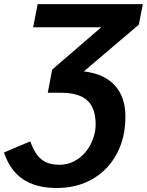

<svg xmlns="http://www.w3.org/2000/svg" viewBox="-64 -708 717 936"><path d="M213.4 208.5Q110.8 208.5 47.4 165.3Q-16.1 122.1 -44.4 35.2L83 -18.6Q103 30.8 120.6 51.8Q138.7 73.7 163.8 84.5Q189 95.2 226.6 95.2Q251 95.2 273.2 88.1Q295.4 81.1 315.4 67.4Q356 39.6 379.2 -7.1Q402.3 -53.7 402.3 -102.1Q402.3 -180.7 361.6 -218.3Q320.8 -255.9 231.4 -255.9H168.9L190.4 -368.7L429.7 -575.2H97.7L119.6 -688H632.3L612.8 -587.9L344.7 -359.9Q443.4 -348.6 495.4 -292Q547.4 -235.4 547.4 -139.6Q547.4 -88.4 536.9 -43Q526.4 2.4 504.9 42.5Q461.9 122.1 386 165.3Q310.1 208.5 213.4 208.5Z"/></svg>

Font: Arimo
Style: Italic
Weight: 400
Italic angle: -12°
Designer: Steve Matteson
Foundry: Monotype Imaging Inc.
Version: Version 1.33